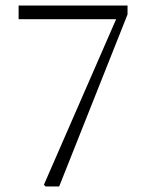

<svg xmlns="http://www.w3.org/2000/svg" viewBox="-20 -671 533 691"><path d="M138 -6 398 -602H47V-651H439V-619L193 0H144Z"/></svg>

Font: Source Serif Pro Light
Style: Regular
Weight: 300
Designer: Frank Grießhammer
Foundry: Adobe Systems Incorporated
Version: Version 3.001;hotconv 1.0.111;makeotfexe 2.5.65597